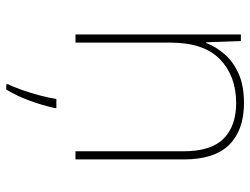

<svg xmlns="http://www.w3.org/2000/svg" viewBox="-113 -465 799 613"><g transform="rotate(90 286.5 -158.5)"><path d="M309 -538Q395 -538 442 -491Q489 -444 489 -346V0H463V-345Q463 -433 422.5 -473Q382 -513 309 -513Q223 -513 169.5 -461.5Q116 -410 116 -302V0H90V-528H111L115 -417H117Q129 -448 152.5 -475.5Q176 -503 214.5 -520.5Q253 -538 309 -538ZM325 67Q316 106 301.5 146Q287 186 266 221H249V215Q257 200 267 171.5Q277 143 285 112.5Q293 82 296 61H325Z"/></g></svg>

Font: Noto Sans Khmer UI Thin
Style: Regular
Weight: 100
Designer: Danh Hong and the Monotype Design Team
Foundry: Monotype Imaging Inc.
Version: Version 2.002; ttfautohint (v1.8.4.7-5d5b)